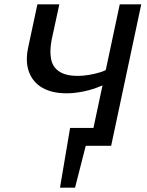

<svg xmlns="http://www.w3.org/2000/svg" viewBox="-20 -678 684 893"><path d="M259 195 306 -83H400L329 195ZM329 0 306 -83H432L415 0ZM397 0 537 -658H637L497 0ZM290 -244Q222 -244 177.5 -269.5Q133 -295 115 -343Q97 -391 111 -457L154 -658H256L220 -492Q210 -439 218 -401.5Q226 -364 257 -344.5Q288 -325 341 -325Q365 -325 393 -329.5Q421 -334 446.5 -342Q472 -350 486 -361L523 -322Q494 -297 453.5 -279.5Q413 -262 370 -253Q327 -244 290 -244Z"/></svg>

Font: Ysabeau SemiBold
Style: Italic
Weight: 600
Italic angle: -12°
Designer: Christian Thalmann (Catharsis Fonts)
Version: Version 2.002